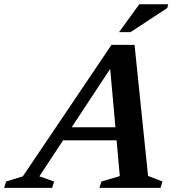

<svg xmlns="http://www.w3.org/2000/svg" viewBox="-87 -904 852 924"><path d="M181.5 -228.5 203 -291.5H532L510.5 -228.5ZM625.5 -57.5 695 -30.5 685.5 0H391.5L401 -30.5L489.5 -56.5L440 -609.5L468.5 -611L102.5 -55.5L173.5 -30.5L164 0H-67L-57.5 -30.5L23 -55.5L449.5 -688H560.5ZM486 -749.5 583.5 -883.5H722.5L718 -865.5L541.5 -749.5Z"/></svg>

Font: Newsreader SemiBold
Style: Italic
Weight: 600
Italic angle: -17°
Designer: Hugues Gentile
Foundry: Production Type
Version: Version 1.003